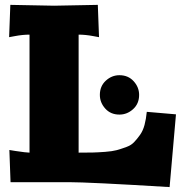

<svg xmlns="http://www.w3.org/2000/svg" viewBox="-20 -741 760 781"><path d="M545.9 -355Q545.9 -319.3 521.5 -297.1Q497.1 -274.9 465.8 -274.9Q430.2 -274.9 408.2 -299.3Q386.2 -323.7 386.2 -355Q386.2 -390.6 410.4 -412.8Q434.6 -435.1 465.8 -435.1Q501.5 -435.1 523.7 -410.6Q545.9 -386.2 545.9 -355ZM377.9 -721.2 382.8 -589.8 358.9 -594.2Q327.6 -600.1 299.8 -600.1V-120.1Q335.9 -120.1 357.2 -120.6Q378.4 -121.1 407.7 -123.3Q437 -125.5 454.1 -130.1Q471.2 -134.8 492.2 -142.3Q513.2 -149.9 525.1 -162.4Q537.1 -174.8 549.3 -191.9Q561.5 -209 567.9 -232.7Q574.2 -256.3 577.1 -286.1L695.8 -275.9L669.9 20Q339.8 0 259.8 0H22.9L18.1 -130.9L42 -127Q87.4 -120.1 100.1 -120.1V-600.1Q72.3 -600.1 41 -594.2L17.1 -589.8L22 -721.2L200.2 -717.8Z"/></svg>

Font: Zantroke
Style: Regular
Weight: 500
Foundry: gluk
Version: Version 0.36